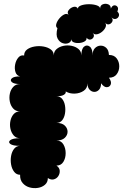

<svg xmlns="http://www.w3.org/2000/svg" viewBox="-20 -960 643 1003"><path d="M85 -47Q66 -47 54 -62.5Q42 -78 38 -100.5Q34 -123 38 -145.5Q42 -168 54 -183Q66 -198 85 -198Q47 -198 34 -208Q21 -218 34 -228Q47 -238 85 -238Q64 -238 51.5 -252.5Q39 -267 34.5 -287.5Q30 -308 34.5 -329Q39 -350 51.5 -364Q64 -378 85 -378Q63 -378 49.5 -392.5Q36 -407 31.5 -428.5Q27 -450 31.5 -471Q36 -492 49.5 -506.5Q63 -521 85 -521Q53 -521 42 -531Q31 -541 42 -551Q53 -561 85 -561Q67 -565 61 -583Q55 -601 59 -622.5Q63 -644 75.5 -659Q88 -674 106 -670Q106 -690 121.5 -701.5Q137 -713 160.5 -717Q184 -721 207 -717Q230 -713 245.5 -701.5Q261 -690 261 -670Q261 -691 275.5 -703.5Q290 -716 311.5 -720.5Q333 -725 354.5 -720.5Q376 -716 390.5 -703.5Q405 -691 405 -670Q405 -705 419.5 -716.5Q434 -728 449 -716.5Q464 -705 464 -670Q463 -695 475.5 -708Q488 -721 505 -721.5Q522 -722 535 -710Q548 -698 549 -673Q576 -673 589.5 -655Q603 -637 603 -613.5Q603 -590 589.5 -572Q576 -554 549 -554Q564 -533 558.5 -519Q553 -505 538 -504.5Q523 -504 508 -525Q508 -503 497.5 -491.5Q487 -480 473 -480Q459 -480 448 -491.5Q437 -503 437 -525Q437 -499 417 -485.5Q397 -472 370.5 -471Q344 -470 324 -482L323 -481Q326 -473 314 -465Q302 -457 275 -457Q294 -457 305 -443Q316 -429 319.5 -408.5Q323 -388 319.5 -367Q316 -346 305 -332Q294 -318 275 -318Q304 -318 318.5 -304Q333 -290 333 -272Q333 -254 318.5 -240Q304 -226 275 -226Q299 -226 311 -206Q323 -186 323 -160Q323 -134 311 -114.5Q299 -95 275 -95Q291 -84 292 -68.5Q293 -53 284.5 -40Q276 -27 261 -23Q246 -19 230 -30Q230 -8 215 5Q200 18 178 21.5Q156 25 134.5 19Q113 13 98.5 -3.5Q84 -20 85 -47ZM280 -813Q270 -820 274 -834.5Q278 -849 289.5 -863Q301 -877 314.5 -884Q328 -891 338 -883Q329 -895 339 -907.5Q349 -920 364 -924Q379 -928 387 -915Q387 -926 404.5 -932Q422 -938 445 -938Q468 -938 485.5 -932Q503 -926 503 -915Q503 -932 517 -937.5Q531 -943 545 -937.5Q559 -932 559 -915Q566 -931 576.5 -932Q587 -933 593.5 -924.5Q600 -916 593 -900Q605 -888 601 -876.5Q597 -865 585.5 -861.5Q574 -858 562 -869Q572 -858 566.5 -847Q561 -836 549.5 -833Q538 -830 529 -842Q537 -831 531.5 -818Q526 -805 513.5 -794.5Q501 -784 487 -781Q473 -778 464 -789Q474 -777 469 -766.5Q464 -756 453 -753.5Q442 -751 432 -763Q434 -751 422.5 -744Q411 -737 395 -735.5Q379 -734 366.5 -738.5Q354 -743 352 -755Q352 -741 338 -735Q324 -729 307.5 -734.5Q291 -740 281 -758.5Q271 -777 280 -813Z"/></svg>

Font: Rubik Bubbles
Style: Regular
Weight: 400
Designer: Hubert and Fischer, NaN
Foundry: Hubert and Fischer, NaN
Version: Version 2.200